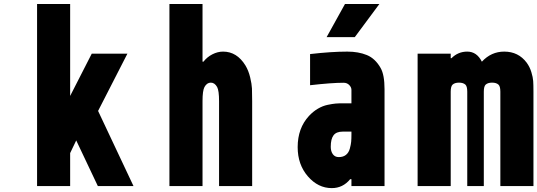

<svg xmlns="http://www.w3.org/2000/svg" viewBox="-20 -937 2707 967"><path d="M333.3 0H166.7V-916.7H333.3V-453.8L442.1 -666.7H621.7L474 -378.3L652.3 0H472.7L363.9 -229.8L333.3 -166Z M1103.5 -677.1Q1173.2 -677.1 1216.1 -607.4Q1231.8 -581.4 1239.9 -547.5Q1248 -513.7 1249 -491.2Q1250 -468.8 1250 -427.7V0H1083.3V-427.7Q1083.3 -480.5 1073.6 -498.7Q1061.2 -520.8 1041.7 -520.8Q1022.1 -520.8 1009.8 -498.7Q1000 -480.5 1000 -427.7V0H833.3V-916.7H1000V-626.3H1004.6Q1022.8 -649.7 1049.5 -663.4Q1076.2 -677.1 1103.5 -677.1Z M1625 -750 1717.4 -916.7H1890.6L1766.9 -750ZM1750 -274.1H1705.7Q1673.8 -274.1 1659.8 -255.5Q1645.8 -237 1645.8 -197.3Q1645.8 -175.1 1656.2 -160.5Q1666.7 -145.8 1686.2 -145.8Q1708.3 -145.8 1722.3 -156.9Q1736.3 -168 1741.9 -188.5Q1747.4 -209 1748.7 -223.3Q1750 -237.6 1750 -259.1ZM1729.2 -677.1Q1785.2 -677.1 1827.5 -659.8Q1869.8 -642.6 1897.1 -594.4Q1916.7 -559.9 1916.7 -487.6V0H1750V-34.5H1743.5Q1707 10.4 1651 10.4Q1582 10.4 1530.6 -48.8Q1479.2 -108.1 1479.2 -196Q1479.2 -291.7 1536.5 -353.5Q1557.3 -375.7 1581.1 -389.6Q1604.8 -403.6 1629.9 -408.9Q1654.9 -414.1 1670.2 -415.4Q1685.5 -416.7 1707 -416.7H1750V-484.4Q1750 -497.4 1738.9 -508.8Q1727.9 -520.2 1710.3 -520.2Q1650.4 -520.2 1541.7 -507.8V-664.7Q1649.1 -677.1 1729.2 -677.1Z M2333.3 -677.1Q2381.5 -677.1 2406.9 -626.3Q2453.8 -677.1 2519.5 -677.1Q2591.1 -677.1 2632.8 -621.1Q2648.4 -599.6 2656.2 -573.6Q2664.1 -547.5 2665.4 -529Q2666.7 -510.4 2666.7 -475.3V0H2500V-475.3Q2500 -502.6 2490.2 -511.1Q2479.2 -520.8 2458.3 -520.8Q2437.5 -520.8 2426.4 -511.1Q2416.7 -502.6 2416.7 -475.3V0H2333.3V-475.3Q2333.3 -502.6 2323.6 -511.1Q2312.5 -520.8 2291.7 -520.8Q2270.8 -520.8 2259.8 -511.1Q2250 -502.6 2250 -475.3V0H2083.3V-666.7H2250V-643.9H2253.9Q2287.1 -677.1 2333.3 -677.1Z"/></svg>

Font: TypoPRO Monoid
Style: Bold
Weight: 700
Width: 4
Monospace: yes
Designer: Andreas Larsen (@larsenwork)
Version: Version 0.61